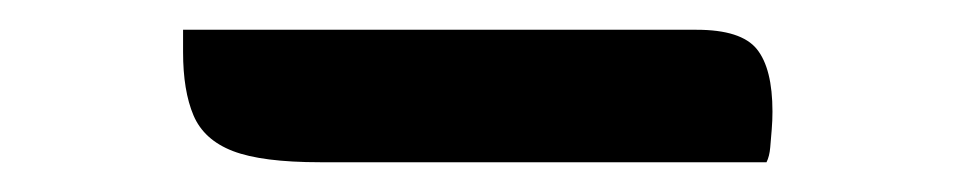

<svg xmlns="http://www.w3.org/2000/svg" viewBox="-20 -754 640 129"><path d="M103 -734H448Q478 -734 488.5 -721Q499 -708 499 -679Q499 -673 498.5 -667Q498 -661 497.5 -655Q497 -649 495 -645H195Q156 -645 136.5 -652.5Q117 -660 110 -676.5Q103 -693 103 -719Q103 -722 103 -724.5Q103 -727 103 -729.5Q103 -732 103 -734Z"/></svg>

Font: Recursive Monospace Casual Medium
Style: Regular
Weight: 500
Version: Version 1.047